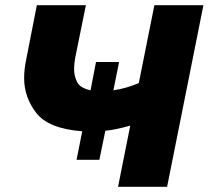

<svg xmlns="http://www.w3.org/2000/svg" viewBox="-20 -720 804 740"><path d="M350 -481H439L417 -372Q444 -376 468 -383Q492 -390 515 -400L575 -700H764L624 0H435L482 -236Q427 -220 386 -216L363 -104H275L297 -214Q167 -224 120 -284.5Q73 -345 73 -419Q73 -452.5 81 -491L122 -700H311L270 -498Q265.5 -473.5 265.5 -454Q265.5 -428 276.8 -404.5Q288 -381 329 -372Z"/></svg>

Font: Argentum Sans
Style: Bold Italic
Weight: 700
Italic angle: -11°
Designer: Julieta Ulanovsky (font), Cristiano Sobral (main changes and remaster)
Foundry: Julieta Ulanovsky (font), Cristiano Sobral (main changes and remaster)
Version: Version 2.007;June 15, 2022;FontCreator 14.0.0.2814 64-bit; 